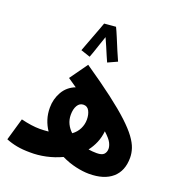

<svg xmlns="http://www.w3.org/2000/svg" viewBox="-147 -960 1034 1095"><g transform="rotate(20 370.0 -412.5)"><path d="M512 8Q476 8 431.5 -2Q387 -12 344 -33Q299 -12 250 -1.5Q201 9 153 8Q110 8 75 1.5Q40 -5 8 -18L47 -153Q112 -137 161 -137Q186 -137 214 -140Q195 -168 184.5 -200.5Q174 -233 174 -271Q174 -323 199 -367Q224 -411 273 -430Q248 -448 219 -467L296 -575Q400 -504 471.5 -449.5Q543 -395 588.5 -352.5Q634 -310 658.5 -276.5Q683 -243 692.5 -214.5Q702 -186 702 -158Q702 -78 652.5 -35Q603 8 512 8ZM300 -274Q300 -244 312 -219.5Q324 -195 344 -177Q370 -196 383 -222.5Q396 -249 396 -278Q396 -309 384.5 -330.5Q373 -352 350 -352Q326 -352 313 -330Q300 -308 300 -274ZM569 -164Q569 -180 559 -200Q549 -220 515 -251Q511 -213 497.5 -181Q484 -149 463 -122Q488 -118 513 -118Q545 -118 557 -131Q569 -144 569 -164ZM371 -833Q381 -813 395.5 -778Q410 -743 425 -707Q440 -671 450 -650L393 -624Q387 -636 377.5 -659Q368 -682 356.5 -708.5Q345 -735 335 -757Q326 -731 316.5 -703Q307 -675 299.5 -652.5Q292 -630 288 -621L231 -640Q235 -651 244.5 -676Q254 -701 265 -730.5Q276 -760 286 -786Q296 -812 301 -827Z"/></g></svg>

Font: Noto Sans Arabic Cond ExtBd
Style: Regular
Weight: 800
Width: 3
Designer: Monotype Design Team, Nadine Chahine, Nizar Qandah and Khaled Hosny
Foundry: Monotype Imaging Inc.
Version: Version 2.012; ttfautohint (v1.8.4.7-5d5b)